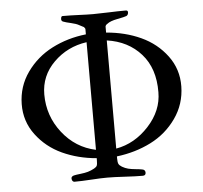

<svg xmlns="http://www.w3.org/2000/svg" viewBox="-49 -703 801 757"><g transform="rotate(-5 351.5 -324.5)"><path d="M216 3Q212 3 209.5 0.5Q207 -2 206 -5Q205 -8 205 -11.5Q205 -15 208 -18Q211 -21 216 -22Q224 -24 242 -26Q260 -28 272 -31.5Q284 -35 297 -42Q306 -47 308.5 -52.5Q311 -58 311 -75V-82Q238 -88 176 -116.5Q114 -145 74 -198.5Q34 -252 35 -320Q36 -390 75.5 -445.5Q115 -501 176.5 -532.5Q238 -564 311 -572V-584Q311 -590 311 -592.5Q311 -595 308.5 -598Q306 -601 305.5 -601.5Q305 -602 298.5 -605Q292 -608 289 -610Q277 -617 256.5 -621.5Q236 -626 226 -630Q223 -631 221 -633.5Q219 -636 219 -639.5Q219 -643 219.5 -645.5Q220 -648 221.5 -650Q223 -652 226 -652Q258 -652 291 -650.5Q324 -649 346 -649Q370 -649 408 -650.5Q446 -652 476 -652Q485 -652 484 -642.5Q483 -633 476 -630Q469 -627 440 -621.5Q411 -616 399 -606Q398 -605 396 -604Q390 -599 391 -592Q391 -588 391 -584V-572Q466 -566 528 -537.5Q590 -509 629.5 -456Q669 -403 668 -335Q667 -265 627.5 -209Q588 -153 526.5 -122Q465 -91 391 -82V-75Q391 -59 394 -52.5Q397 -46 407 -40Q419 -33 431 -30Q443 -27 459.5 -25.5Q476 -24 486 -22Q498 -20 498 -8.5Q498 3 486 3Q457 3 415 0.5Q373 -2 346 -2Q321 -2 282 0.5Q243 3 216 3ZM391 -541V-113Q465 -126 520.5 -186.5Q576 -247 576 -320Q577 -414 526 -471.5Q475 -529 391 -541ZM311 -115V-541Q234 -530 180.5 -477Q127 -424 127 -350Q127 -265 179 -198.5Q231 -132 311 -115Z"/></g></svg>

Font: EB Garamond
Style: SC
Weight: 400
Version: Version 000.010